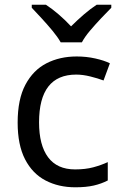

<svg xmlns="http://www.w3.org/2000/svg" viewBox="-20 -786 520 816"><path d="M300 10Q229 10 173.5 -19Q118 -48 86.5 -109Q55 -170 55 -265Q55 -364 88 -426Q121 -488 177.5 -517Q234 -546 306 -546Q347 -546 385 -537.5Q423 -529 447 -517L420 -444Q396 -453 364 -461Q332 -469 304 -469Q146 -469 146 -266Q146 -169 184.5 -117.5Q223 -66 299 -66Q343 -66 376.5 -75Q410 -84 438 -97V-19Q411 -5 378.5 2.5Q346 10 300 10ZM238 -606Q225 -629 203 -655.5Q181 -682 157 -708Q133 -734 115 -753V-766H175Q201 -749 229 -725Q257 -701 282 -674Q309 -701 337 -725Q365 -749 391 -766H453V-753Q434 -734 409.5 -708Q385 -682 362.5 -655.5Q340 -629 328 -606Z"/></svg>

Font: Noto Sans Shavian
Style: Regular
Weight: 400
Designer: Monotype Design Team
Foundry: Monotype Imaging Inc.
Version: Version 2.001; ttfautohint (v1.8.4.7-5d5b)